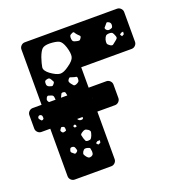

<svg xmlns="http://www.w3.org/2000/svg" viewBox="-144 -810 870 920"><g transform="rotate(-20 291.0 -350.0)"><path d="M82 0Q71 0 63 -8Q55 -16 55 -27V-269H10Q-1 -269 -9 -277Q-17 -285 -17 -296V-364Q-17 -375 -9 -383Q-1 -391 10 -391H55V-673Q55 -684 63 -692Q71 -700 82 -700H552Q563 -700 571 -692Q579 -684 579 -673V-522Q579 -511 571 -503Q563 -495 552 -495H295V-391H385Q396 -391 404 -383Q412 -375 412 -364V-296Q412 -285 404 -277Q396 -269 385 -269H295V-27Q295 -16 287 -8Q279 0 268 0ZM330 -650Q324 -657 321 -662.5Q318 -668 310 -664Q300 -660 297.5 -655Q295 -650 296 -639Q297 -630 300.5 -626.5Q304 -623 314 -621Q324 -618 329.5 -618.5Q335 -619 340 -628Q345 -636 340.5 -639.5Q336 -643 330 -650ZM490 -654Q484 -657 481 -653.5Q478 -650 473 -644Q469 -639 466 -636Q463 -633 466 -627Q473 -616 485 -618Q494 -620 497.5 -622.5Q501 -625 502 -634Q504 -648 490 -654ZM191 -654Q163 -654 152.5 -643.5Q142 -633 132 -606Q122 -576 119.5 -559Q117 -542 142 -523Q171 -502 189.5 -500.5Q208 -499 236 -520Q265 -540 269 -557.5Q273 -575 263 -608Q253 -639 238 -646Q223 -653 191 -654ZM501 -581Q497 -592 493 -597Q489 -602 477 -602Q464 -602 459 -597Q454 -592 450 -580Q447 -567 448.5 -560.5Q450 -554 461 -547Q471 -541 476 -545Q481 -549 490 -556Q498 -562 501.5 -566.5Q505 -571 501 -581ZM542 -587 531 -585 523 -578 530 -568 541 -574ZM140 -489Q136 -496 132 -497.5Q128 -499 120 -497Q112 -495 110 -491.5Q108 -488 108 -480Q107 -467 119 -462Q127 -459 132 -458Q137 -457 143 -465Q149 -472 147 -476.5Q145 -481 140 -489ZM262 -450Q262 -460 256 -460.5Q250 -461 241 -464Q233 -467 228.5 -468Q224 -469 219 -462Q214 -455 215 -450.5Q216 -446 221 -439Q227 -432 230.5 -427.5Q234 -423 244 -426Q254 -430 258 -434.5Q262 -439 262 -450ZM114 -417Q106 -419 101 -421Q96 -423 91 -416Q86 -407 87 -402Q88 -397 93 -391H126Q127 -393 126 -396.5Q125 -400 125 -405Q124 -414 114 -417ZM186 -393Q184 -401 183 -406Q182 -411 173 -412Q165 -413 162.5 -408.5Q160 -404 157 -397Q157 -397 154 -391H186ZM41 -337Q40 -345 31 -347Q24 -348 20 -341Q17 -334 22 -329Q26 -325 28 -322Q30 -319 36 -321Q41 -324 41.5 -327.5Q42 -331 41 -337ZM296 -338 295 -339V-337ZM213 -258Q218 -259 219 -261.5Q220 -264 220 -269H192Q198 -256 213 -258ZM117 -256Q112 -257 109.5 -258Q107 -259 104 -255Q100 -249 98 -246Q96 -243 100 -237Q104 -231 108 -231Q112 -231 118 -233Q124 -234 123.5 -237.5Q123 -241 123 -247Q123 -253 117 -256ZM177 -244 170 -248 162 -243 167 -234 177 -235ZM225 -201Q215 -208 208.5 -207.5Q202 -207 192 -200Q183 -194 184 -188.5Q185 -183 188 -172Q191 -163 193.5 -158Q196 -153 206 -153Q217 -153 220.5 -157Q224 -161 228 -170Q232 -181 233 -187.5Q234 -194 225 -201ZM137 -141Q134 -151 122 -151Q116 -151 114 -148.5Q112 -146 110 -140Q106 -130 114 -125Q120 -120 123.5 -117Q127 -114 134 -119Q141 -124 140.5 -128.5Q140 -133 137 -141ZM260 -136H247L237 -129L245 -119L257 -123ZM206 -99Q205 -109 203.5 -114Q202 -119 193 -121Q183 -124 177.5 -122.5Q172 -121 166 -112Q161 -103 163 -98Q165 -93 171 -85Q177 -78 181.5 -76Q186 -74 195 -77Q203 -81 204.5 -85.5Q206 -90 206 -99Z"/></g></svg>

Font: Rubik Moonrocks
Style: Regular
Weight: 400
Designer: Hubert and Fischer, NaN
Foundry: Hubert and Fischer, NaN
Version: Version 2.200